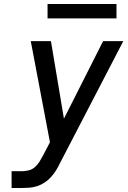

<svg xmlns="http://www.w3.org/2000/svg" viewBox="-20 -941 640 961"><path d="M38 0V-84H89Q105 -84 122.5 -88Q140 -92 154 -104Q168 -116 177.5 -131.5Q187 -147 195 -162L230 -229L134 -735H235L300 -347L496 -735H597L280 -124Q271 -105 260 -87.5Q249 -70 235 -54.5Q221 -39 203.5 -27.5Q186 -16 166.5 -9.5Q147 -3 127.5 -1.5Q108 0 89 0ZM218 -849V-921H563V-849Z"/></svg>

Font: Iosevka SS04 Medium Extended
Style: Italic
Weight: 500
Width: 7
Italic angle: -9°
Monospace: yes
Designer: Belleve Invis
Foundry: Belleve Invis
Version: Version 19.0.0; ttfautohint (v1.8.4)